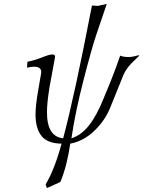

<svg xmlns="http://www.w3.org/2000/svg" viewBox="-20 -718 726 973"><path d="M300 -17Q357 -229 446 -690L475 -688L521 -698L468 -542Q445 -474 403 -311Q361 -148 342 -17Q392 -33 431 -82.5Q470 -132 505 -219L540 -304Q570 -379 589 -436Q605 -429 632 -429Q651 -429 681 -438L686 -436Q681 -431 667 -417.5Q653 -404 647 -398Q641 -392 631.5 -380.5Q622 -369 615.5 -357.5Q609 -346 603 -332L538 -171Q512 -107 458 -55Q404 -3 336 10Q320 122 286 204L218 235L211 217Q257 140 292 10Q220 9 190 -29.5Q160 -68 160 -138Q160 -184 174 -263L188 -344Q189 -347 189 -353Q189 -380 152 -380Q137 -380 117 -375L119 -405Q158 -413 194 -427.5Q230 -442 244 -442Q252 -442 256 -439Q260 -436 259 -429L230 -271Q218 -194 218 -149Q218 -26 300 -17Z"/></svg>

Font: Linux Libertine O
Style: Italic
Weight: 400
Italic angle: -12°
Designer: Philipp H. Poll
Foundry: Philipp H. Poll
Version: Version 5.1.6